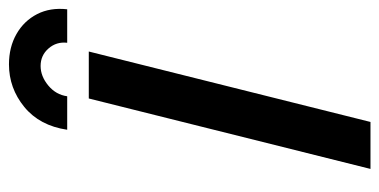

<svg xmlns="http://www.w3.org/2000/svg" viewBox="-228 -614 842 426"><g transform="rotate(-90 193.0 -401.0)"><path d="M31.2 0 187.5 -625H291.7L135.4 0ZM118.1 -672.9Q127.1 -734 168.7 -768.1Q210.4 -802.1 263.2 -802.1Q301.4 -802.1 330.6 -785.4Q359.7 -768.8 374.7 -739.6Q389.6 -710.4 385.4 -672.9H311.1Q313.9 -696.5 298.6 -714.2Q283.3 -731.9 259.7 -731.9Q236.8 -731.9 216.3 -714.9Q195.8 -697.9 192.4 -672.9Z"/></g></svg>

Font: Afacad Medium
Style: Italic
Weight: 500
Italic angle: -14°
Designer: Kristian Moeller
Foundry: Dicotype
Version: Version 1.000; ttfautohint (v1.8.4.7-5d5b)